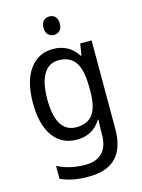

<svg xmlns="http://www.w3.org/2000/svg" viewBox="-142 -818 842 1138"><g transform="rotate(-15 279.5 -249.0)"><path d="M247 -546Q294 -546 331.5 -526.5Q369 -507 396 -465H401L412 -536H482V8Q482 122 427 181Q372 240 255 240Q155 240 86 207V128Q161 167 258 167Q324 167 360.5 130Q397 93 397 19V0Q397 -14 398 -36Q399 -58 400 -72H396Q346 10 247 10Q154 10 102 -62Q50 -134 50 -267Q50 -399 102.5 -472.5Q155 -546 247 -546ZM261 -473Q201 -473 169.5 -419.5Q138 -366 138 -266Q138 -62 263 -62Q332 -62 364.5 -106.5Q397 -151 397 -246V-268Q397 -377 364.5 -425Q332 -473 261 -473ZM277 -738Q298 -738 312 -724Q326 -710 326 -681Q326 -653 312 -639Q298 -625 277 -625Q255 -625 240.5 -639Q226 -653 226 -681Q226 -710 240 -724Q254 -738 277 -738Z"/></g></svg>

Font: Noto Sans Telugu SemiCondensed
Style: Regular
Weight: 400
Width: 4
Designer: Jelle Bosma - Monotype Design Team
Foundry: Monotype Imaging Inc.
Version: Version 2.005; ttfautohint (v1.8.4.7-5d5b)